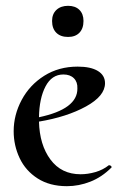

<svg xmlns="http://www.w3.org/2000/svg" viewBox="-20 -628 416 660"><path d="M356 -60Q359 -60 362 -57Q365 -54 363 -52Q330 -19 290.5 -3.5Q251 12 210 12Q151 12 109.5 -14.5Q68 -41 47.5 -84.5Q27 -128 27 -177Q27 -233 54.5 -284.5Q82 -336 132 -367.5Q182 -399 247 -399Q292 -399 316.5 -384Q341 -369 341 -342Q341 -298 275.5 -262Q210 -226 114 -210Q116 -130 153.5 -79.5Q191 -29 257 -29Q282 -29 308 -36.5Q334 -44 354 -60ZM114 -225Q247 -253 246 -324Q247 -346 234 -359Q221 -372 198 -372Q158 -372 136.5 -331Q115 -290 114 -225ZM159 -556Q159 -580 174 -594Q189 -608 214 -608Q239 -608 253 -594Q267 -580 267 -556Q267 -530 253 -515.5Q239 -501 214 -501Q188 -501 173.5 -515.5Q159 -530 159 -556Z"/></svg>

Font: Cormorant Upright SemiBold
Style: Regular
Weight: 600
Designer: Christian Thalmann (Catharsis Fonts)
Foundry: Catharsis Fonts
Version: Version 3.302